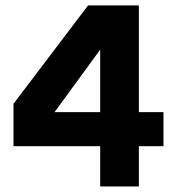

<svg xmlns="http://www.w3.org/2000/svg" viewBox="-20 -670 625 690"><path d="M479 -144.5V0H340V-144.5H28.5V-297L296.5 -650.5H479V-267H567.5V-144.5ZM340 -267V-491.5L176 -267Z"/></svg>

Font: Overused Grotesk
Style: Bold
Weight: 710
Version: Version 0.004